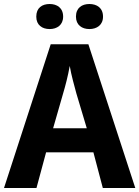

<svg xmlns="http://www.w3.org/2000/svg" viewBox="-20 -938 695 958"><path d="M161 -855C161 -813 190 -793 228 -793C264 -793 295 -813 295 -855C295 -899 264 -918 228 -918C190 -918 161 -899 161 -855ZM359 -855C359 -813 389 -793 426 -793C463 -793 494 -813 494 -855C494 -899 463 -918 426 -918C389 -918 359 -899 359 -855ZM493 0H655L421 -717H233L0 0H162L210 -178H446ZM413 -298H245L295 -472C306 -509 319 -558 328 -609C336 -561 351 -510 361 -472Z"/></svg>

Font: Noto Sans Display
Style: Bold
Weight: 700
Designer: Monotype Design Team
Foundry: Monotype Imaging Inc.
Version: Version 1.900